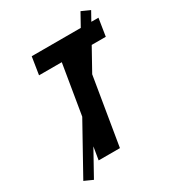

<svg xmlns="http://www.w3.org/2000/svg" viewBox="-214 -938 1028 1141"><g transform="rotate(-30 300.0 -368.0)"><path d="M171 0 273 -615H117L136 -735H594L575 -615H419L317 0ZM89 86 31 60 521 -822 579 -796Z"/></g></svg>

Font: Iosevka Aile Heavy
Style: Italic
Weight: 900
Italic angle: -9°
Designer: Belleve Invis
Foundry: Belleve Invis
Version: Version 31.1.0; ttfautohint (v1.8.4)